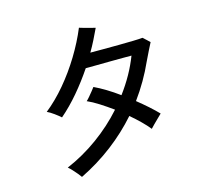

<svg xmlns="http://www.w3.org/2000/svg" viewBox="-118 -944 1237 1137"><g transform="rotate(-15 500.0 -376.0)"><path d="M248 53Q242 44 230 29.5Q218 15 205 1Q192 -13 181 -22Q284 -66 375.5 -132.5Q467 -199 540 -281Q500 -310 461.5 -334.5Q423 -359 391 -373Q398 -379 410 -393Q422 -407 434 -422Q446 -437 451 -444Q485 -428 523 -405Q561 -382 599 -354Q675 -456 717 -565Q698 -565 663 -565Q628 -565 585.5 -564.5Q543 -564 503.5 -563.5Q464 -563 436 -563Q389 -493 336 -430.5Q283 -368 225 -318Q212 -330 188 -347.5Q164 -365 146 -373Q210 -424 269 -494Q328 -564 377 -644.5Q426 -725 459 -805Q468 -802 487.5 -796.5Q507 -791 526.5 -786Q546 -781 555 -779Q539 -745 522 -711Q505 -677 486 -645Q518 -645 565 -645Q612 -645 661 -645.5Q710 -646 749.5 -647Q789 -648 807 -650Q815 -643 827.5 -631.5Q840 -620 847 -613Q839 -597 823 -565.5Q807 -534 796 -510Q746 -398 673 -298Q708 -270 739 -242.5Q770 -215 795 -189Q789 -183 773.5 -168Q758 -153 743 -138Q728 -123 721 -115Q701 -140 673 -167.5Q645 -195 612 -223Q539 -140 447.5 -70Q356 0 248 53Z"/></g></svg>

Font: Zen Kaku Gothic Antique Medium
Style: Regular
Weight: 500
Designer: Yoshimichi Ohira
Foundry: Positype
Version: Version 1.002